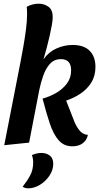

<svg xmlns="http://www.w3.org/2000/svg" viewBox="-20 -774 538 1042"><path d="M3 14 90 -431Q98 -472 106.5 -520Q115 -568 121 -614.5Q127 -661 127 -697Q127 -708 126.5 -718Q126 -728 125 -737Q139 -745 156 -749.5Q173 -754 190 -754Q220 -754 243.5 -737Q267 -720 266 -678Q266 -665 261.5 -638.5Q257 -612 249.5 -579Q242 -546 233 -512.5Q224 -479 216 -452Q244 -492 286.5 -511Q329 -530 374 -530Q436 -530 467 -498Q498 -466 498 -411Q498 -362 475.5 -326Q453 -290 417 -266Q381 -242 339 -228L384 -113Q394 -88 411.5 -66Q429 -44 457 -42Q451 -13 429 3.5Q407 20 373 20Q327 20 298.5 -12.5Q270 -45 250.5 -103Q231 -161 211 -239Q249 -249 284.5 -269.5Q320 -290 343 -320.5Q366 -351 366 -392Q366 -453 311 -453Q274 -453 251 -427.5Q228 -402 214.5 -363Q201 -324 193 -285L138 0ZM134 248Q114 248 103 239Q127 209 143.5 178.5Q160 148 160 108Q160 85 153 68Q162 63 177 59.5Q192 56 204 56Q232 56 250.5 70.5Q269 85 269 115Q269 149 248 180Q227 211 196 229.5Q165 248 134 248Z"/></svg>

Font: Sansita Swashed Medium
Style: Regular
Weight: 500
Designer: Pablo Cosgaya
Foundry: Omnibus-Type
Version: Version 1.003; ttfautohint (v1.8.3)